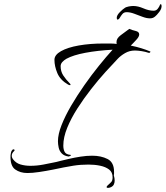

<svg xmlns="http://www.w3.org/2000/svg" viewBox="-20 -805 804 931"><path d="M313 -46Q291 -49 279.5 -61Q268 -73 264.5 -89.5Q261 -106 261 -120Q261 -154 278.5 -198.5Q296 -243 325 -292.5Q354 -342 389 -392Q424 -442 460 -486.5Q496 -531 526 -564Q453 -560 394 -549Q335 -538 302 -520Q290 -513 282 -504Q274 -495 274 -484Q274 -459 286.5 -439.5Q299 -420 319 -400Q322 -397 322 -394Q322 -392 319 -392Q316 -392 310 -395Q272 -417 258 -450.5Q244 -484 244 -515Q244 -539 276 -557Q308 -575 362 -584.5Q416 -594 481 -594Q497 -594 513.5 -594Q530 -594 546 -592Q545 -594 545 -597Q545 -600 545 -602Q545 -619 565 -634Q576 -643 588 -651Q600 -659 607 -665Q620 -659 637.5 -655Q655 -651 655 -638Q655 -627 641 -612Q637 -607 625.5 -595.5Q614 -584 614 -584Q643 -578 665.5 -571Q688 -564 707 -556Q709 -558 709 -553Q709 -552 707 -550Q705 -548 700 -549Q686 -554 667 -557Q648 -560 634 -560Q608 -560 586.5 -547.5Q565 -535 551 -520Q526 -494 491.5 -456Q457 -418 421.5 -372.5Q386 -327 355.5 -279.5Q325 -232 306 -185.5Q287 -139 287 -99Q287 -81 293.5 -68.5Q300 -56 322 -54Q324 -54 324 -52Q324 -51 319.5 -48.5Q315 -46 313 -46ZM504 106Q492 106 500 96Q510 86 518 79Q526 72 526 55Q526 30 509 17Q492 4 465.5 -1.5Q439 -7 409 -7Q370 -7 335.5 -1.5Q301 4 288 7Q269 11 236.5 17.5Q204 24 170.5 29Q137 34 113 34Q78 34 53.5 16.5Q29 -1 31 -52Q32 -59 33.5 -66.5Q35 -74 42 -80Q42 -80 42.5 -80.5Q43 -81 44 -81Q47 -81 50 -79Q53 -77 48 -72Q37 -62 37 -50Q37 -41 43 -33Q57 -14 79.5 -7.5Q102 -1 127 -1Q159 -1 190 -7Q221 -13 240 -17Q252 -19 272 -24.5Q292 -30 316 -35Q342 -41 371 -45.5Q400 -50 427 -50Q470 -50 501.5 -34Q533 -18 533 28Q533 32 533 36.5Q533 41 532 46Q534 52 535 58.5Q536 65 536 71Q536 81 532 89.5Q528 98 517 103Q510 106 504 106ZM549 -710Q548 -710 547 -713Q546 -716 546 -718Q546 -731 561 -746Q576 -761 583 -765Q590 -771 603.5 -773.5Q617 -776 626 -776Q649 -776 675.5 -764.5Q702 -753 725 -753Q737 -753 744.5 -762Q752 -771 757 -784Q761 -786 763 -781Q766 -765 752.5 -747.5Q739 -730 732 -725Q722 -716 707 -716Q691 -716 671 -723.5Q651 -731 631 -738.5Q611 -746 594 -746Q581 -746 573.5 -737Q566 -728 561 -719Q556 -710 549 -710Z"/></svg>

Font: The Nautigal
Style: Regular
Weight: 400
Designer: Robert E. Leuschke
Foundry: Robert E. Leuschke
Version: Version 1.100; ttfautohint (v1.8.3)